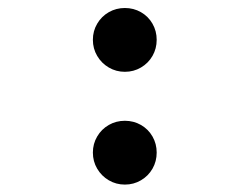

<svg xmlns="http://www.w3.org/2000/svg" viewBox="-20 -514 640 492"><path d="M218 -412Q218 -434.5 229 -453.2Q240 -472 258.8 -482.8Q277.5 -493.5 300 -493.5Q322.5 -493.5 341.2 -482.8Q360 -472 370.8 -453.2Q381.5 -434.5 381.5 -412Q381.5 -389.5 370.8 -370.8Q360 -352 341.2 -341Q322.5 -330 300 -330Q277.5 -330 258.8 -341Q240 -352 229 -370.8Q218 -389.5 218 -412ZM218 -123Q218 -145.5 229 -164.2Q240 -183 258.8 -193.8Q277.5 -204.5 300 -204.5Q322.5 -204.5 341.2 -193.8Q360 -183 370.8 -164.2Q381.5 -145.5 381.5 -123Q381.5 -100.5 370.8 -81.8Q360 -63 341.2 -52Q322.5 -41 300 -41Q277.5 -41 258.8 -52Q240 -63 229 -81.8Q218 -100.5 218 -123Z"/></svg>

Font: JuliaMono ExtraBold
Style: Regular
Weight: 800
Monospace: yes
Designer: cormullion
Foundry: corm
Version: Version 0.055; ttfautohint (v1.8.4)